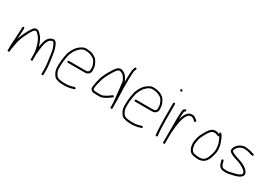

<svg xmlns="http://www.w3.org/2000/svg" viewBox="24 -1517 3415 2413"><g transform="rotate(30 1731.0 -311.0)"><path d="M91 -332V-344C91 -351.7 85 -358 77.5 -358C70 -358 64 -351.7 64 -344V-332C64 -324 63.7 -314.7 63 -304C59.1 -241.3 57.8 -170.3 51 -109V-93C50.3 -86.3 50 -80 50 -74V2C50 4.7 54.5 6 63.5 6C72.5 6 77 4.7 77 2C77 -14.6 78.9 -28.2 82 -45C89.1 -85.1 94.9 -127.5 107 -172C118.4 -213.9 149.7 -282.9 166.5 -312C179.9 -335.2 217.4 -418.6 253 -383C257.7 -379.7 265.2 -372.2 275.5 -360.5C300.3 -332.5 313.7 -307.6 327 -270L338 -237C345.6 -210.5 356 -167.5 356 -132C356.7 -123.3 357 -113.3 357 -102V-42H384V-126C389.5 -186.2 394.1 -259.1 408.5 -305.5C415.8 -329.1 427.7 -354.4 444 -368C451.9 -374.6 481.7 -394.3 495 -379C506.5 -365.2 522.5 -323.9 529 -307C536.4 -284.9 543.1 -234.7 547 -207C554.5 -156.3 566 -83.7 566 -30V37C566 44.7 572 51 579.5 51C587 51 593 44.7 593 37V-30C593 -83.5 581.4 -160.3 574 -211.5C569.8 -240.5 561.8 -294.1 554 -316C539.9 -352.6 523 -424.3 472 -410C460 -406.7 450.7 -403.7 444 -401C390.4 -371.2 379.7 -309.3 366 -236C365.3 -239.3 364.3 -242.3 363 -245C353.8 -282 337.9 -315.2 322 -345C312.7 -359.5 282.8 -394.1 270 -404C263.3 -410 254.7 -414 244 -416C205.3 -425.1 185.6 -396 172 -374C140.8 -324.9 102.3 -255.1 83 -186V-188C85.2 -236.3 91 -283.7 91 -332Z M783 -245H1019C1046.4 -245 1060.2 -247 1078 -261C1094.5 -272.7 1102 -291.3 1102 -314C1102 -319.3 1101.7 -326.3 1101 -335C1101 -354.8 1097 -374 1092 -389.5C1085.9 -408.5 1061.3 -453.7 1048 -465C1010.1 -497.1 963.2 -516 894 -516C869 -516 850.3 -507.4 833 -497C793.9 -473.5 768.7 -448 745 -405C726.8 -369.9 717.4 -355 711 -315C700 -262.4 693 -208.6 693 -146C693 -93.2 700.2 -70.8 722 -34C733.3 -16.7 744 -4.7 754 2C781.1 14.6 813 24 852 24C864.7 24.7 877 25 889 25C931 25 972.1 16.6 1004 6L1019 2C1036.2 -4.9 1028.8 -27 1011 -24L996 -20C966.9 -9.6 927.3 -2 889 -2C877 -2 865 -2.3 853 -3C841.7 -3 830.7 -4 820 -6C780.8 -10.9 763.5 -19.1 745 -49C725.6 -79.4 720 -101.2 720 -146.5C720 -188.5 723 -230.3 729.5 -266.5C734 -291.5 738.9 -327.2 748 -348C755.4 -369 780.9 -415.7 795 -431C819.1 -455.1 849 -489 895 -489C942.7 -489 969.3 -482 1001 -464.5C1028.1 -449.5 1036.4 -444.1 1051 -415C1066.1 -384.9 1074 -372.8 1074 -335C1074.7 -326.3 1075 -319.3 1075 -314C1075 -301.7 1071.9 -289.6 1062 -283C1049.5 -273.3 1039.6 -272 1019 -272H783C776.1 -272 770 -265.5 770 -258.5C770 -251.5 776.1 -245 783 -245Z M1549 -323V-446C1549 -481.4 1551.5 -505.7 1553 -537C1553 -556.4 1556 -568.4 1560 -581.5C1563.7 -593.4 1577.9 -610.8 1560.5 -618.5C1552.2 -622.2 1546.3 -620 1543 -612C1533.6 -590 1527.7 -570.7 1526 -539C1524.5 -507.2 1522 -482.4 1522 -446V-390C1514.7 -418.1 1500.6 -437.5 1488 -458C1476.1 -474.7 1463.1 -486.7 1446 -496C1429.3 -504.4 1403.6 -517.6 1380 -509C1350.5 -499.2 1330.1 -468.4 1314 -442C1278.6 -386 1240.1 -325 1223 -251C1213.1 -215.5 1205.1 -180.6 1202 -143C1198.4 -119.6 1201.7 -109.3 1215 -96C1232.1 -77.2 1250.5 -78.6 1284 -77H1339C1364.4 -77 1375.5 -82.4 1394 -91L1419 -103C1441.4 -115.2 1457.5 -127.6 1478 -143L1490 -151C1504.7 -161.7 1490 -183.6 1474 -173L1462 -165C1442.4 -150.3 1428.1 -138 1406 -127L1382 -115C1367.7 -107.8 1358.9 -104 1339 -104H1284C1263.7 -105.1 1257.2 -105.6 1243 -108C1239.2 -109.3 1229.2 -119.1 1228 -124C1228 -169.3 1239.3 -204.6 1249 -245C1262.1 -297.3 1287.2 -345 1312 -387C1327.2 -412.7 1340.7 -437.5 1358 -458C1372.3 -476.7 1387.4 -489.6 1416 -480L1434 -472C1446.8 -465.6 1456.9 -455.8 1465 -443C1478 -425.7 1489.6 -407.8 1496 -382C1499.4 -364.1 1511.5 -245.2 1515 -215C1519.5 -165.8 1528 -114 1528 -63V-20C1528 -17.3 1532.3 -17.3 1541 -20C1550.3 -17.3 1555 -17.3 1555 -20V-137C1555 -201.5 1549 -256.8 1549 -323Z M1758 -245H1994C2021.4 -245 2035.2 -247 2053 -261C2069.5 -272.7 2077 -291.3 2077 -314C2077 -319.3 2076.7 -326.3 2076 -335C2076 -354.8 2072 -374 2067 -389.5C2060.9 -408.5 2036.3 -453.7 2023 -465C1985.1 -497.1 1938.2 -516 1869 -516C1844 -516 1825.3 -507.4 1808 -497C1768.9 -473.5 1743.7 -448 1720 -405C1701.8 -369.9 1692.4 -355 1686 -315C1675 -262.4 1668 -208.6 1668 -146C1668 -93.2 1675.2 -70.8 1697 -34C1708.3 -16.7 1719 -4.7 1729 2C1756.1 14.6 1788 24 1827 24C1839.7 24.7 1852 25 1864 25C1906 25 1947.1 16.6 1979 6L1994 2C2011.2 -4.9 2003.8 -27 1986 -24L1971 -20C1941.9 -9.6 1902.3 -2 1864 -2C1852 -2 1840 -2.3 1828 -3C1816.7 -3 1805.7 -4 1795 -6C1755.8 -10.9 1738.5 -19.1 1720 -49C1700.6 -79.4 1695 -101.2 1695 -146.5C1695 -188.5 1698 -230.3 1704.5 -266.5C1709 -291.5 1713.9 -327.2 1723 -348C1730.4 -369 1755.9 -415.7 1770 -431C1794.1 -455.1 1824 -489 1870 -489C1917.7 -489 1944.3 -482 1976 -464.5C2003.1 -449.5 2011.4 -444.1 2026 -415C2041.1 -384.9 2049 -372.8 2049 -335C2049.7 -326.3 2050 -319.3 2050 -314C2050 -301.7 2046.9 -289.6 2037 -283C2024.5 -273.3 2014.6 -272 1994 -272H1758C1751.1 -272 1745 -265.5 1745 -258.5C1745 -251.5 1751.1 -245 1758 -245Z M2182 -466V-235C2182 -208.3 2184 -173.3 2184 -148C2184 -136 2184.7 -122.7 2186 -108C2187.4 -77.7 2188.5 -46.3 2193 -19V-12C2196 6.1 2223.2 2 2220 -14V-21C2219.3 -25.7 2218.7 -33 2218 -43C2215.9 -75 2211 -113.7 2211 -148C2211 -174.2 2209 -207.4 2209 -235V-466C2209 -473.7 2203 -480 2195.5 -480C2188 -480 2182 -473.7 2182 -466ZM2180 -650C2186.4 -643.6 2192.8 -637.8 2202 -646.5C2211.1 -655.1 2205.5 -662.5 2199 -669C2186 -680.7 2166.3 -662.3 2180 -650Z M2347 32V-75C2347 -122.8 2348 -148.1 2354 -197C2354 -201 2354.3 -205 2355 -209C2359 -242.3 2362.2 -265.5 2364.5 -278.5C2374.1 -332.1 2387.3 -385.3 2419 -417C2430.3 -428.3 2437 -436 2456 -436H2470C2473.3 -436 2478.7 -434.3 2486 -431C2504.4 -422.5 2511.7 -414.3 2524 -402C2537 -390.3 2556.6 -409.8 2543 -422C2528.8 -436.2 2499.3 -463 2471 -463H2454C2427.7 -460.4 2415.1 -452.1 2399 -436C2372.9 -407.6 2357.9 -369.5 2347 -326V-332C2347 -358.6 2349.3 -380.9 2351 -404L2353 -430C2353.7 -436.7 2354.7 -441.3 2356 -444C2356 -445.3 2357 -446.7 2359 -448C2368.4 -452.7 2378.5 -458.1 2371.5 -471C2364.5 -483.9 2354.2 -476.8 2346 -471C2331.5 -463.7 2327.5 -452.9 2326 -433L2324 -406C2322.3 -382.8 2320 -359.4 2320 -333V32L2333 31H2339.5C2343 31 2344.6 31.4 2347 32Z M2878 -419C2876 -419 2874 -419.3 2872 -420C2868.7 -420 2865.7 -421 2863 -423C2856.3 -427.7 2849.7 -430.3 2843 -431L2829 -433C2804.3 -436.1 2777.2 -426.9 2764 -415C2748.6 -404.2 2730.3 -380 2719 -363C2706 -345.3 2692.2 -313.7 2681 -294C2670.6 -276.7 2658.2 -237 2654 -213C2651.5 -193.2 2645.6 -171.3 2647 -150C2650.7 -95 2668.1 -51.1 2706 -30C2717.9 -23.4 2737.1 -21 2753 -17C2770.1 -14.4 2791.2 -13 2811 -13C2834.2 -13 2856.5 -20.8 2874 -29C2931 -59.2 2950.6 -134.2 2965 -206C2968.7 -237.3 2965.5 -270.3 2960 -298C2953.2 -329.7 2908.5 -465.6 2877.5 -442C2867.7 -434.6 2872.4 -426.5 2878 -419ZM2896 -392C2906 -374.6 2921.3 -336.9 2928 -315.5C2931.9 -303.2 2937 -283.8 2937 -267C2938.3 -252.3 2939 -242.7 2939 -238C2939.7 -228.7 2939.3 -219.7 2938 -211C2932.8 -171.8 2920.9 -139 2907 -105C2891.1 -67.9 2859.8 -40 2810 -40C2800.7 -40 2791.7 -40.3 2783 -41C2773.7 -41 2765.3 -42 2758 -44L2734 -48C2714.5 -51.9 2705.5 -63.9 2694 -77C2681.6 -95.7 2676.2 -122.5 2674 -151C2674 -170.5 2677.7 -191.2 2681 -209C2686.9 -252.9 2707.1 -282.6 2723 -316C2735.1 -340.3 2745.3 -355.5 2762 -375C2776.8 -392.5 2784 -402.3 2811 -405C2824.4 -407.7 2828 -405.5 2840 -404C2842 -404 2844.7 -403 2848 -401C2858.9 -393.4 2869.2 -392 2885 -392Z M3372 -421H3365C3361.7 -421 3358 -422 3354 -424C3324.1 -435.2 3290 -442 3251 -445C3220 -445 3193.6 -436.3 3173 -425L3153 -411C3132.9 -392.9 3110.6 -367.8 3107 -335C3101 -305 3126 -290.5 3145 -281C3167.2 -266.9 3188.6 -259.7 3222 -250C3279.2 -234.7 3321.7 -212.6 3361 -182C3365.5 -178.1 3386.7 -152.7 3385 -144C3385 -132.3 3378.9 -125.9 3371 -119C3345.3 -99 3292.7 -87.3 3253 -79C3228.1 -73.8 3206.1 -67.1 3181 -69C3161.4 -69 3146.4 -70.6 3133 -76C3110.9 -84.3 3101.7 -120.2 3096 -145L3093 -158C3086.8 -173.5 3062.5 -169.4 3066 -152L3069 -139C3071.7 -129.7 3075 -118.3 3079 -105C3093.9 -60.3 3121.6 -42 3180 -42C3207.3 -40.2 3232 -46.6 3258.5 -52C3302.3 -60.9 3361.1 -74.6 3388 -99C3400.7 -109.6 3412 -122.9 3412 -143C3412.7 -152.3 3408.7 -163.7 3400 -177C3372.5 -216 3329.6 -240.5 3281 -259C3245.2 -272.6 3187 -286.6 3158 -304C3152.9 -307.1 3134 -316.8 3134 -322C3133.3 -325.3 3133 -328.3 3133 -331C3136.9 -354.1 3153.4 -376.5 3170 -389C3190.6 -405 3213.6 -418 3250 -418C3266.4 -416.6 3280.2 -415.7 3295.5 -413C3317.5 -409.2 3342.5 -396.1 3364 -394H3371C3378.1 -392.6 3385 -399.7 3385 -406.5C3385 -414.5 3379.2 -419.8 3372 -421Z"/></g></svg>

Font: Take Off
Style: Regular, Eh
Weight: 400
Foundry: Cannot Into Space Fonts
Version: Version 0.89